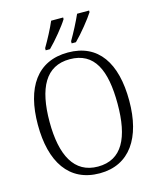

<svg xmlns="http://www.w3.org/2000/svg" viewBox="-135 -1025 932 1129"><g transform="rotate(-15 331.0 -460.5)"><path d="M368 -784V-771H394C435 -811 495 -886 517 -921V-931H444C424 -886 395 -830 368 -784ZM210 -784V-771H236C277 -811 338 -886 359 -921V-931H286C267 -886 237 -830 210 -784ZM331 10C514 10 608 -134 608 -358C608 -588 517 -725 332 -725C145 -725 52 -586 52 -359C52 -134 144 10 331 10ZM331 -31C187 -31 123 -154 123 -358C123 -564 186 -684 332 -684C482 -684 537 -564 537 -358C537 -153 478 -31 331 -31Z"/></g></svg>

Font: Noto Serif Sinhala SemiCondensed Light
Style: Regular
Weight: 300
Width: 4
Designer: Jelle Bosma - Monotype Design Team
Foundry: Monotype Imaging Inc.
Version: Version 2.007